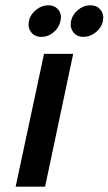

<svg xmlns="http://www.w3.org/2000/svg" viewBox="-20 -704 409 724"><path d="M162 -684Q137 -684 115.5 -666.5Q94 -649 89 -625Q84 -600 97.5 -582.5Q111 -565 136 -565Q162 -565 182.5 -582.5Q203 -600 208 -625Q214 -649 200.5 -666.5Q187 -684 162 -684ZM320 -684Q295 -684 274 -666.5Q253 -649 248 -625Q243 -600 256.5 -582.5Q270 -565 295 -565Q320 -565 341.5 -582.5Q363 -600 368 -625Q373 -649 359.5 -666.5Q346 -684 320 -684ZM39 0H150L256 -501H146Z"/></svg>

Font: Advent Pro
Style: Bold Italic
Weight: 700
Italic angle: -12°
Designer: VivaRado, Andreas Kalpakidis
Foundry: VivaRado, Andreas Kalpakidis
Version: Version 3.000